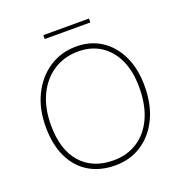

<svg xmlns="http://www.w3.org/2000/svg" viewBox="-149 -977 1060 1115"><g transform="rotate(-20 381.5 -420.0)"><path d="M376 7Q283 7 214.5 -34Q146 -75 108.5 -153Q71 -231 71 -342Q71 -453 113.5 -538.5Q156 -624 229.5 -672Q303 -720 396 -720Q485 -720 551.5 -676Q618 -632 655 -553.5Q692 -475 692 -369Q692 -254 651 -169.5Q610 -85 539 -39Q468 7 376 7ZM376 -24Q460 -24 524 -65Q588 -106 624 -184Q660 -262 660 -373Q660 -471 627.5 -541.5Q595 -612 536 -650.5Q477 -689 397 -689Q311 -689 244.5 -646Q178 -603 140.5 -524.5Q103 -446 103 -340Q103 -187 176 -105.5Q249 -24 376 -24ZM240 -847H522V-823H240Z"/></g></svg>

Font: Livvic Thin
Style: Regular
Weight: 250
Designer: Jacques Le Bailly, Baron von Fonthausen
Version: Version 1.001; ttfautohint (v1.8.2)